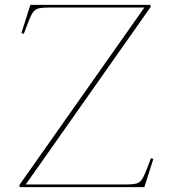

<svg xmlns="http://www.w3.org/2000/svg" viewBox="-20 -770 711 790"><path d="M60 -9 574 -739H187Q148 -739 134 -734Q120 -729 110 -710Q100 -691 78 -631L68 -634L105 -750H598L601 -743L86 -11H492Q531 -11 545 -16Q559 -21 569 -40Q579 -59 601 -119L611 -116L574 0H61Z"/></svg>

Font: TMT Limkin
Style: Regular
Weight: 400
Designer: Gabriel Drozdov
Version: Version 1.000;Glyphs 3.1.2 (3151)